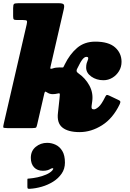

<svg xmlns="http://www.w3.org/2000/svg" viewBox="-27 -800 809 1199"><path d="M165.5 185.5Q165.5 223.5 185.8 245Q206 266.5 241 266.5Q256.5 266.5 268.5 263.2Q280.5 260 289.5 254Q299 249 304 251Q309 253 299.5 264.5Q286 279.5 261 290.2Q236 301 207.8 307Q179.5 313 156 315Q149.5 315.5 146.8 315.5Q144 315.5 144 322.5V365Q144 375.5 146.8 377.5Q149.5 379.5 159.5 379Q195.5 377 233.8 366Q272 355 304.8 334.5Q337.5 314 358 284.2Q378.5 254.5 378.5 215.5Q378.5 170 362.2 143Q346 116 320.5 104Q295 92 267.5 92Q226.5 92 196 117.2Q165.5 142.5 165.5 185.5ZM720 -148Q726 -161 724.5 -166Q723 -171 713 -175.5L656 -202.5Q643.5 -208.5 639.5 -207Q635.5 -205.5 630.5 -196Q607 -148 588.8 -132.5Q570.5 -117 560 -117Q549 -117 546.2 -122.8Q543.5 -128.5 545 -139L549 -168Q556 -220.5 531 -266.2Q506 -312 464 -341Q453 -348.5 451.8 -354.8Q450.5 -361 453 -367Q454 -369 455 -371Q456 -373 457 -375Q476 -414.5 488.5 -429.8Q501 -445 513 -445Q517 -445 520.5 -443.5Q524 -442 524 -436Q524 -430.5 520.8 -423.2Q517.5 -416 514.2 -405Q511 -394 511 -378Q511 -344.5 543.2 -321.8Q575.5 -299 619 -299Q649 -299 674.8 -314.5Q700.5 -330 716.2 -356Q732 -382 732 -414Q732 -468 691.8 -504Q651.5 -540 568 -540Q500.5 -540 454.5 -500.8Q408.5 -461.5 377 -397Q375 -393.5 372.5 -387.5Q369.5 -382 368.2 -380Q367 -378 359.5 -378.5Q352.5 -379 346 -379Q333.5 -379 322.5 -377.5Q311.5 -376 302 -372.5Q286 -367.5 287 -375Q288 -382.5 290 -390L371 -741Q377 -766.5 370 -773.2Q363 -780 339 -780H88Q66.5 -780 60.8 -775.5Q55 -771 55 -749V-699Q55 -683.5 59 -679.2Q63 -675 79 -675H115Q138 -675 140.8 -669.8Q143.5 -664.5 139.5 -647L-3 -30Q-7.5 -10.5 -6.8 -5.2Q-6 0 19 0H176Q196.5 0 199.5 -5Q202.5 -10 206 -26L250 -217Q252 -224.5 254.5 -227Q257 -229.5 266.5 -223Q282.5 -212 302 -212Q310 -212 317.2 -213Q324.5 -214 331 -215.5Q340.5 -218 344 -216.8Q347.5 -215.5 346.5 -207Q345.5 -195.5 344.5 -183.5Q343.5 -171.5 342 -160L335 -96Q327 -32 362.8 -3.5Q398.5 25 470 25Q542.5 25 610.2 -17.8Q678 -60.5 720 -148Z"/></svg>

Font: Besley Black
Style: Italic
Weight: 900
Italic angle: -13°
Designer: Owen Earl
Foundry: indestructible type*
Version: Version 2.001